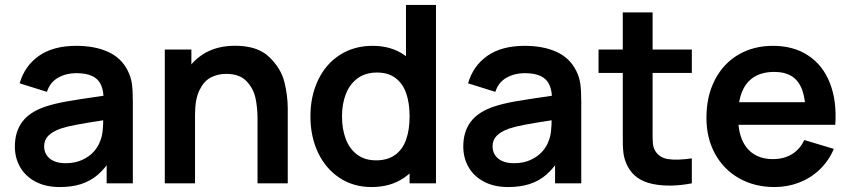

<svg xmlns="http://www.w3.org/2000/svg" viewBox="-20 -740 3434 775"><path d="M221.2 15Q164.4 15 123.4 -6.7Q82.4 -28.4 61.2 -65.6Q40 -102.8 40 -148Q40 -208.2 69.8 -248.1Q99.5 -288.1 162.8 -309.5Q199.7 -321.9 249.8 -330.7Q299.9 -339.4 392.2 -352.7Q404.6 -354.6 417.2 -356.2Q429.8 -357.9 441.7 -359.8L398.3 -335.7Q398.6 -373.6 387.6 -397.6Q376.7 -421.6 352.2 -433.1Q327.7 -444.7 287.3 -444.7Q247.2 -444.7 214.5 -426.3Q181.8 -407.9 169.5 -369.2L59.3 -403.7Q79.8 -474.4 137.4 -514.7Q195 -555 287.7 -555Q362.9 -555 416.5 -530.6Q470.1 -506.2 495.7 -454.5Q508.8 -428.8 512.5 -401Q516.2 -373.2 516.2 -331.3V0H410.5V-117.2L428 -97.8Q403.1 -58.6 373.7 -33.7Q344.3 -8.8 306.9 3.1Q269.5 15 221.2 15ZM245 -81.2Q283.4 -81.2 312.6 -94.9Q341.8 -108.6 359.5 -129Q377.2 -149.4 384.3 -170.7Q391.9 -188.3 394.3 -211.4Q396.7 -234.4 396.7 -261.5V-271.7L433.7 -260.5L390 -253.4Q322.3 -243.1 286 -236.1Q249.7 -229.1 223.5 -220.5Q191.2 -208.6 174.7 -191.8Q158.2 -174.9 158.2 -149.5Q158.2 -129.3 168.2 -113.9Q178.2 -98.5 197.6 -89.8Q217.1 -81.2 245 -81.2Z M1019.5 -260.2Q1019.5 -307 1011 -345.3Q1002.6 -383.7 974.5 -412.8Q946.5 -441.8 893.3 -441.8Q858.7 -441.8 830.8 -427.2Q803 -412.7 785.1 -376Q767.2 -339.3 767.2 -277.5L695.7 -308.2Q695.7 -377.9 722.7 -434Q749.7 -490.2 802.3 -522.8Q855 -555.3 929.2 -555.3Q1019.7 -555.3 1066.8 -509.8Q1114 -464.2 1127.8 -409.5Q1141.5 -354.8 1141.5 -301.5V0H1019.5ZM645.2 0V-540H752.5V-372.5H767.2V0Z M1479.7 15Q1406.4 15 1350.3 -22.2Q1294.2 -59.4 1263.6 -124.4Q1233 -189.4 1233 -270.2Q1233 -351.9 1264 -416.8Q1294.9 -481.8 1352 -518.4Q1409.1 -555 1484.2 -555Q1558.9 -555 1612 -518.1Q1665.2 -481.2 1692.3 -416.8Q1719.5 -352.3 1719.5 -270.2Q1719.5 -187.8 1692 -123.3Q1664.4 -58.8 1610.3 -21.9Q1556.2 15 1479.7 15ZM1498 -92.8Q1544.9 -92.8 1575 -114.8Q1605.2 -136.7 1619.2 -176.3Q1633.3 -215.9 1633.3 -270.2Q1633.3 -324.2 1619.5 -363.7Q1605.6 -403.2 1576.3 -425.2Q1547 -447.2 1502.2 -447.2Q1455.1 -447.2 1423.4 -423.9Q1391.7 -400.6 1376.1 -360.6Q1360.5 -320.7 1360.5 -270.2Q1360.5 -219.2 1375.6 -179.2Q1390.7 -139.2 1421.5 -116Q1452.4 -92.8 1498 -92.8ZM1633.3 0V-379.2H1618.7V-720H1739.8V0Z M2031.2 15Q1974.4 15 1933.4 -6.7Q1892.4 -28.4 1871.2 -65.6Q1850 -102.8 1850 -148Q1850 -208.2 1879.8 -248.1Q1909.5 -288.1 1972.8 -309.5Q2009.7 -321.9 2059.8 -330.7Q2109.9 -339.4 2202.2 -352.7Q2214.6 -354.6 2227.2 -356.2Q2239.8 -357.9 2251.7 -359.8L2208.3 -335.7Q2208.6 -373.6 2197.6 -397.6Q2186.7 -421.6 2162.2 -433.1Q2137.7 -444.7 2097.3 -444.7Q2057.2 -444.7 2024.5 -426.3Q1991.8 -407.9 1979.5 -369.2L1869.3 -403.7Q1889.8 -474.4 1947.4 -514.7Q2005 -555 2097.7 -555Q2172.9 -555 2226.5 -530.6Q2280.1 -506.2 2305.7 -454.5Q2318.8 -428.8 2322.5 -401Q2326.2 -373.2 2326.2 -331.3V0H2220.5V-117.2L2238 -97.8Q2213.1 -58.6 2183.7 -33.7Q2154.3 -8.8 2116.9 3.1Q2079.5 15 2031.2 15ZM2055 -81.2Q2093.4 -81.2 2122.6 -94.9Q2151.8 -108.6 2169.5 -129Q2187.2 -149.4 2194.3 -170.7Q2201.9 -188.3 2204.3 -211.4Q2206.7 -234.4 2206.7 -261.5V-271.7L2243.7 -260.5L2200 -253.4Q2132.3 -243.1 2096 -236.1Q2059.7 -229.1 2033.5 -220.5Q2001.2 -208.6 1984.7 -191.8Q1968.2 -174.9 1968.2 -149.5Q1968.2 -129.3 1978.2 -113.9Q1988.2 -98.5 2007.6 -89.8Q2027.1 -81.2 2055 -81.2Z M2772.5 0Q2684 17 2614.1 2.5Q2544.2 -12.1 2514.7 -66.3Q2500.1 -93.8 2496.5 -122.2Q2493 -150.6 2493.8 -197.2V-220.7V-690H2614.2V-227.3V-212.1Q2613.7 -179.6 2615.4 -161.2Q2617.2 -142.8 2625.2 -130.3Q2641.8 -102.8 2678.2 -97.6Q2714.5 -92.3 2772.5 -100.8ZM2396 -445.5V-540H2772.5V-445.5Z M3106.8 15Q3025.8 15 2963.4 -20.3Q2901 -55.7 2866.2 -119.3Q2831.5 -182.9 2831.5 -264.2Q2831.5 -351.3 2865.4 -417.2Q2899.3 -483.2 2960.2 -519.1Q3021.2 -555 3100.2 -555Q3183 -555 3242.2 -516Q3301.4 -477.1 3329.8 -404.9Q3358.2 -332.8 3351.6 -236.3H3232V-280.3Q3231.7 -339.5 3218.1 -376.6Q3204.6 -413.7 3176.8 -431.7Q3148.9 -449.7 3105.2 -449.7Q3056.2 -449.7 3023.7 -429.2Q2991.1 -408.8 2975 -368.9Q2959 -329 2959 -270Q2959 -215.2 2975 -176.7Q2991.1 -138.2 3022.8 -118Q3054.6 -97.8 3100.2 -97.8Q3144.2 -97.8 3176.6 -117.6Q3209 -137.4 3226.5 -174.8L3345.7 -139Q3325.3 -90.9 3289.2 -56.2Q3253 -21.4 3206 -3.2Q3158.9 15 3106.8 15ZM2921 -236.3V-327.5H3292.7V-236.3Z"/></svg>

Font: Hauora
Style: Regular
Weight: 400
Designer: Wayne Shih
Foundry: WCYS
Version: Version 1.001